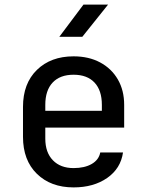

<svg xmlns="http://www.w3.org/2000/svg" viewBox="-20 -805 640 835"><path d="M300 10Q201 10 140.5 -49Q80 -108 80 -210V-340Q80 -442 140.5 -501Q201 -560 300 -560Q366 -560 415.5 -533.5Q465 -507 492.5 -459.5Q520 -412 520 -349V-250H177V-202Q177 -142 210 -108Q243 -74 300 -74Q348 -74 379 -92Q410 -110 416 -142H515Q505 -72 446 -31Q387 10 300 10ZM177 -349V-323H423V-349Q423 -412 391 -446Q359 -480 300 -480Q241 -480 209 -446Q177 -412 177 -349ZM238 -645 343 -785H450L338 -645Z"/></svg>

Font: JetBrainsMono NFM Medium
Style: Regular
Weight: 500
Monospace: yes
Designer: Philipp Nurullin, Konstantin Bulenkov
Foundry: JetBrains
Version: Version 2.304; ttfautohint (v1.8.4.7-5d5b);Nerd Fonts 3.3.0